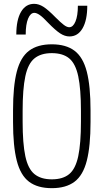

<svg xmlns="http://www.w3.org/2000/svg" viewBox="-20 -971 540 1001"><path d="M250 10Q176 10 131.5 -23.5Q87 -57 67.5 -133Q48 -209 48 -335V-395Q48 -522 67.5 -597.5Q87 -673 131.5 -706.5Q176 -740 250 -740Q324 -740 368.5 -706.5Q413 -673 432.5 -597.5Q452 -522 452 -395V-335Q452 -209 432.5 -133Q413 -57 368.5 -23.5Q324 10 250 10ZM250 -36Q308 -36 341 -63.5Q374 -91 388 -157Q402 -223 402 -337V-393Q402 -507 388 -573Q374 -639 341 -666.5Q308 -694 250 -694Q193 -694 159.5 -666.5Q126 -639 112 -573Q98 -507 98 -393V-337Q98 -223 112 -157Q126 -91 159.5 -63.5Q193 -36 250 -36ZM342 -781Q318 -781 293.5 -797Q269 -813 230 -853Q204 -881 187.5 -892.5Q171 -904 159 -904Q139 -904 126.5 -874Q114 -844 114 -791H65Q65 -867 89.5 -909Q114 -951 158 -951Q182 -951 206.5 -935.5Q231 -920 270 -880Q297 -853 313 -841Q329 -829 341 -829Q361 -829 373.5 -859Q386 -889 386 -941H435Q435 -866 410.5 -823.5Q386 -781 342 -781Z"/></svg>

Font: M PLUS 1 Code Light
Style: Regular
Weight: 300
Designer: Coji Morishita
Foundry: UNDERFOREST DESIGN
Version: Version 1.002